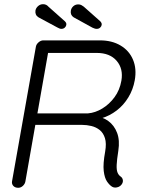

<svg xmlns="http://www.w3.org/2000/svg" viewBox="-20 -892 710 912"><path d="M66.4 0Q51.8 0 43.5 -8.8Q35.2 -17.6 37.1 -30.3L150.4 -669.9Q152.3 -681.6 163.1 -690.9Q173.8 -700.2 185.5 -700.2H455.1Q511.7 -700.2 552.7 -675.8Q593.8 -651.4 611.8 -608.4Q629.9 -565.4 620.1 -510.7Q612.3 -466.8 589.8 -429.7Q567.4 -392.6 534.2 -367.2Q501 -341.8 461.9 -330.1L428.7 -340.8Q465.8 -337.9 494.1 -317.4Q522.5 -296.9 536.1 -261.2Q549.8 -225.6 542 -175.8Q535.2 -132.8 534.2 -108.9Q533.2 -85 538.1 -72.8Q543 -60.5 552.7 -53.7Q561.5 -47.9 563.5 -37.1Q565.4 -26.4 557.6 -15.6Q551.8 -7.8 543.5 -4.4Q535.2 -1 527.3 -1Q519.5 -1 512.7 -4.9Q500 -12.7 488.3 -29.8Q476.6 -46.9 472.7 -80.1Q468.8 -113.3 479.5 -171.9Q486.3 -210.9 478.5 -235.8Q470.7 -260.7 453.6 -274.4Q436.5 -288.1 414.1 -293.5Q391.6 -298.8 370.1 -298.8H137.7L150.4 -313.5L100.6 -30.3Q98.6 -18.6 88.9 -9.3Q79.1 0 66.4 0ZM147.5 -353.5H398.4Q432.6 -356.4 465.8 -376.5Q499 -396.5 523.9 -430.2Q548.8 -463.9 556.6 -508.8Q566.4 -565.4 534.2 -603Q502 -640.6 439.5 -640.6H201.2L210.9 -655.3L155.3 -339.8ZM271.5 -754.9Q265.6 -754.9 261.2 -757.3Q256.8 -759.8 252 -761.7L163.1 -809.6Q145.5 -820.3 148.4 -841.8Q150.4 -853.5 160.6 -862.8Q170.9 -872.1 184.6 -872.1Q193.4 -872.1 199.7 -868.7Q206.1 -865.2 210 -860.4L288.1 -791Q292 -787.1 293.9 -783.2Q295.9 -779.3 294.9 -773.4Q293.9 -766.6 287.6 -760.7Q281.2 -754.9 271.5 -754.9ZM439.5 -754.9Q433.6 -754.9 428.7 -756.8Q423.8 -758.8 418.9 -760.7L330.1 -809.6Q313.5 -820.3 316.4 -840.8Q318.4 -853.5 328.1 -862.3Q337.9 -871.1 351.6 -871.1Q360.4 -871.1 366.7 -867.7Q373 -864.3 377.9 -860.4L456.1 -791Q460 -787.1 461.9 -782.7Q463.9 -778.3 462.9 -773.4Q461.9 -766.6 455.6 -760.7Q449.2 -754.9 439.5 -754.9Z"/></svg>

Font: Quicksand
Style: Italic
Weight: 400
Designer: Andrew Paglinawan
Foundry: Andrew Paglinawan
Version: Version 3.006